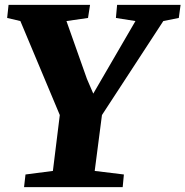

<svg xmlns="http://www.w3.org/2000/svg" viewBox="-20 -767 760 787"><path d="M84.5 -51.8 196.8 -66.4 225.1 -295.4 63.5 -680.7 9.3 -693.4 15.1 -747.1H349.1L340.8 -693.4L252.4 -680.7L336.4 -443.4L362.3 -383.3L535.2 -680.7L455.1 -693.4L460 -747.1H720.2L712.9 -693.4L649.4 -680.7L397.9 -295.4L368.2 -66.4L487.8 -51.8L482.9 0H78.6Z"/></svg>

Font: Merriweather
Style: Heavy Italic
Weight: 900
Italic angle: -7°
Designer: Eben Sorkin
Foundry: Eben Sorkin
Version: Version 1.001